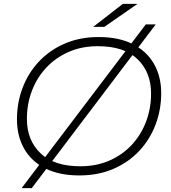

<svg xmlns="http://www.w3.org/2000/svg" viewBox="-20 -895 878 985"><path d="M387 5Q284 5 212.5 -31Q141 -67 104 -132Q67 -197 67 -283Q67 -368 96 -444.5Q125 -521 180 -579.5Q235 -638 312.5 -671.5Q390 -705 486 -705Q589 -705 660.5 -669Q732 -633 769.5 -568Q807 -503 807 -417Q807 -332 778 -255.5Q749 -179 694 -120.5Q639 -62 561.5 -28.5Q484 5 387 5ZM392 -42Q475 -42 542 -71.5Q609 -101 656.5 -152.5Q704 -204 729.5 -271.5Q755 -339 755 -415Q755 -524 686 -591Q617 -658 482 -658Q399 -658 332 -628.5Q265 -599 217 -547.5Q169 -496 143.5 -428.5Q118 -361 118 -285Q118 -176 187.5 -109Q257 -42 392 -42ZM91 70 728 -770H779L143 70ZM458 -757 610 -875H685L515 -757Z"/></svg>

Font: Montserrat Light
Style: Italic
Weight: 300
Italic angle: -11.3°
Designer: Julieta Ulanovsky
Foundry: Julieta Ulanovsky
Version: Version 9.000; ttfautohint (v1.8.4.7-5d5b)